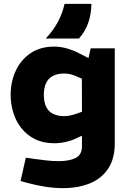

<svg xmlns="http://www.w3.org/2000/svg" viewBox="-20 -767 670 996"><path d="M305.9 209Q264.4 209 217.5 202Q170.5 195 125.1 182.5L86.6 172L114 51L151.5 56.5Q184 61 218.7 65Q253.5 69 283.4 69Q339.1 69 372.1 52.7Q405.2 36.4 405.2 -7.8V-62.9L381.1 -51.9Q352.6 -37.9 321.8 -30.9Q291.1 -23.9 262.1 -23.9Q204.2 -23.9 161.7 -45.2Q119.2 -66.4 90.9 -102.1Q62.7 -137.9 48.9 -182.9Q35.2 -227.9 35.2 -274.4Q35.2 -342.8 61.6 -399.8Q88.1 -456.8 138.6 -491.1Q189.1 -525.3 261.6 -525.3Q295.1 -525.3 331.1 -514.6Q367.1 -503.8 398.1 -486.7L439 -465.7L450.5 -516.4H575.4V-24.2Q575.4 56.7 540.8 108.4Q506.1 160.1 445.2 184.5Q384.3 209 305.9 209ZM207.4 -274.9Q207.4 -235.8 220.3 -211.2Q233.1 -186.6 257.2 -175.6Q281.3 -164.5 313.9 -164.5Q328.9 -164.5 346 -168.3Q363 -172 379.1 -178L405.2 -187.1L404.7 -359L379.6 -369.6Q362.5 -377.7 345.9 -381.7Q329.4 -385.7 313.3 -385.7Q277.7 -385.7 253.9 -372.9Q230.1 -360.1 218.8 -335.5Q207.4 -310.9 207.4 -274.9ZM216.9 -567Q254.4 -606 279.3 -651.7Q304.3 -697.5 314.8 -747H454.2Q453.7 -696 438.5 -650.7Q423.2 -605.5 389.7 -567Z"/></svg>

Font: REM Medium
Style: Regular
Weight: 500
Designer: Octavio Pardo
Foundry: Ashler Design
Version: Version 1.005;gftools[0.9.28]